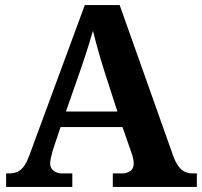

<svg xmlns="http://www.w3.org/2000/svg" viewBox="-20 -734 793 754"><path d="M4 0V-53H16Q34 -53 48 -59Q62 -65 73.5 -80.5Q85 -96 96 -126L313 -714H450L659 -125Q669 -97 680.5 -81.5Q692 -66 705.5 -59.5Q719 -53 735 -53H753V0H423V-53H462Q477 -53 491 -62Q505 -71 505 -92Q505 -100 503.5 -108Q502 -116 500 -123Q498 -130 496 -135L461 -235H218L189 -149Q187 -141 184 -131Q181 -121 179 -110.5Q177 -100 177 -92Q177 -73 191 -63Q205 -53 222 -53H264V0ZM239 -296H441L388 -460Q381 -483 373 -509.5Q365 -536 358 -563Q351 -590 345 -613Q339 -592 331 -566Q323 -540 314.5 -514Q306 -488 298 -465Z"/></svg>

Font: Noto Serif Gujarati
Style: Bold
Weight: 700
Version: Version 2.102